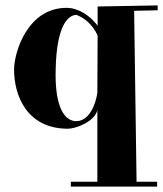

<svg xmlns="http://www.w3.org/2000/svg" viewBox="-20 -447 603 710"><path d="M341 -423V-352C314 -388 271 -418 226 -418C82 -418 32 -254 32 -189C32 -96 78 29 231 29C260 29 328 4 340 -39V225H242V243H561V225H485L476 -407L563 -409V-427ZM262 1C222 1 181 -44 186 -195C190 -357 234 -392 263 -392C288 -382 320 -361 341 -316L340 -104C334 -61 310 1 262 1Z"/></svg>

Font: Purple Purse
Style: Regular
Weight: 400
Designer: Astigmatic (AOETI)
Foundry: Astigmatic (AOETI)
Version: Version 1.000